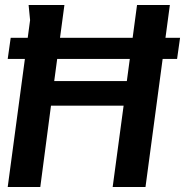

<svg xmlns="http://www.w3.org/2000/svg" viewBox="-20 -752 744 772"><path d="M433 0 477 -327H185L142 0H11L101 -671L95 -732H239L198 -426H490L531 -732H663L565 0ZM23 -600H704L692 -515H11Z"/></svg>

Font: Rosario
Style: Bold Italic
Weight: 700
Italic angle: -8.05°
Designer: Hector Gatti
Foundry: Omnibus Type
Version: Version 1.101; ttfautohint (v1.8.1.43-b0c9)